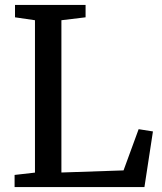

<svg xmlns="http://www.w3.org/2000/svg" viewBox="-20 -763 662 783"><path d="M39.5 0V-49.6L122.6 -59.1V-680.5L41.2 -692.4V-743H329V-692.4L230.4 -680.5V-59.5L483.8 -68.1L545.4 -236.2L603.7 -227L569 0Z"/></svg>

Font: Merriweather Light
Style: Regular
Weight: 300
Designer: Eben Sorkin
Foundry: Eben Sorkin
Version: Version 2.100